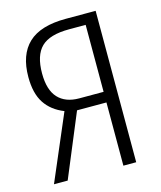

<svg xmlns="http://www.w3.org/2000/svg" viewBox="-105 -762 703 839"><g transform="rotate(-15 247.0 -342.5)"><path d="M407 -685V0H349V-286H216L97 0H35L162 -297Q106 -319 77 -363Q48 -407 48 -481Q48 -582 102.5 -633.5Q157 -685 272 -685ZM349 -334V-637H274Q186 -637 148 -600Q110 -563 110 -481Q110 -406 143.5 -370Q177 -334 239 -334Z"/></g></svg>

Font: Fira Sans Extra Condensed Light
Style: Regular
Weight: 300
Width: 1
Designer: Carrois Corporate & Edenspiekermann AG
Foundry: Carrois Corporate GbR & Edenspiekermann AG
Version: Version 4.203